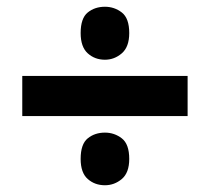

<svg xmlns="http://www.w3.org/2000/svg" viewBox="-20 -637 623 569"><path d="M291 -460Q261 -460 240 -479Q219 -498 219 -539Q219 -583 240 -600Q261 -617 291 -617Q319 -617 341 -600Q363 -583 363 -539Q363 -498 341 -479Q319 -460 291 -460ZM46 -293V-412H536V-293ZM291 -88Q261 -88 240 -106.5Q219 -125 219 -166Q219 -210 240 -227Q261 -244 291 -244Q319 -244 341 -227Q363 -210 363 -166Q363 -125 341 -106.5Q319 -88 291 -88Z"/></svg>

Font: Noto Sans Thai Looped ExtraBold
Style: Regular
Weight: 800
Designer: Sasikarn Vongin, Ben Mitchell
Foundry: The Fontpad Ltd
Version: Version 1.001; ttfautohint (v1.8.4.7-5d5b)